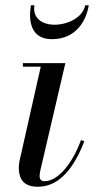

<svg xmlns="http://www.w3.org/2000/svg" viewBox="-20 -700 372 730"><path d="M111 -680H97.5C87.5 -619 97.5 -551 177.5 -551C267.5 -551 307.5 -619 317.5 -680H304C294 -631 234.5 -606 187.5 -606C140.5 -606 102.5 -631 111 -680ZM300.5 -163 288 -167.5C256.5 -81.5 202.5 -11 148.5 -11C136 -11 130.5 -19.5 130.5 -30C130.5 -35 131.5 -42 132.5 -48L228.5 -460H67V-446.5H135L53.5 -85C52.5 -79 51.5 -68 51.5 -63C51.5 -13 75.5 10 124.5 10C206 10 262.5 -63 300.5 -163Z"/></svg>

Font: Bodoni* 16pt
Style: Italic
Weight: 400
Italic angle: -13°
Version: Version 2.3